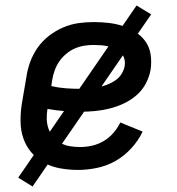

<svg xmlns="http://www.w3.org/2000/svg" viewBox="-20 -608 640 696"><path d="M263 8Q231 8 199.5 2.5Q168 -3 141.5 -17Q115 -31 95 -54Q75 -77 65 -105.5Q55 -134 54.5 -166.5Q54 -199 59 -231L76 -331Q80 -358 90 -385Q100 -412 117 -436Q134 -460 158 -478.5Q182 -497 209 -508.5Q236 -520 263.5 -524Q291 -528 319 -528Q346 -528 373 -525Q400 -522 424.5 -514Q449 -506 471 -492Q493 -478 507.5 -457.5Q522 -437 526 -410.5Q530 -384 526 -356Q522 -331 509 -306Q496 -281 474.5 -262.5Q453 -244 428 -232.5Q403 -221 377 -214.5Q351 -208 324.5 -205.5Q298 -203 273 -203Q242 -203 211.5 -205.5Q181 -208 152 -213Q149 -195 149.5 -176.5Q150 -158 156 -141Q162 -124 173.5 -111Q185 -98 200 -89.5Q215 -81 233.5 -78Q252 -75 270 -75Q292 -75 314 -80Q336 -85 355.5 -96.5Q375 -108 390.5 -125.5Q406 -143 416 -164L497 -131Q482 -99 456.5 -71Q431 -43 399.5 -25Q368 -7 332.5 0.5Q297 8 263 8ZM273 -286Q288 -286 304 -287.5Q320 -289 336 -292Q352 -295 367 -300.5Q382 -306 396.5 -315.5Q411 -325 420 -339Q429 -353 432 -369Q434 -383 430.5 -395.5Q427 -408 418 -417Q409 -426 397 -431.5Q385 -437 372.5 -440Q360 -443 346 -444Q332 -445 318 -445Q301 -445 283.5 -442Q266 -439 249.5 -431.5Q233 -424 218.5 -411.5Q204 -399 194 -384Q184 -369 178 -352Q172 -335 169 -317L166 -296Q191 -290 218 -288Q245 -286 273 -286ZM98 68 46 36 475 -588 528 -556Z"/></svg>

Font: Iosevka Medium Extended
Style: Italic
Weight: 500
Width: 7
Italic angle: -9°
Monospace: yes
Designer: Belleve Invis
Foundry: Belleve Invis
Version: Version 32.5.0; ttfautohint (v1.8.4)